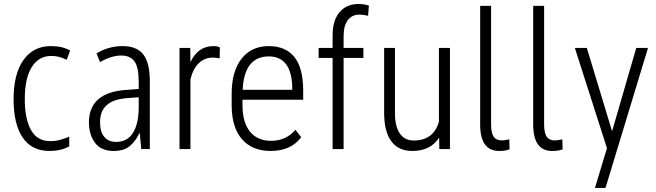

<svg xmlns="http://www.w3.org/2000/svg" viewBox="-20 -740 3257 953"><path d="M323.2 -13.2Q282.2 9.3 226.1 9.3Q137.2 9.3 92.3 -57.6Q47.4 -124.5 47.4 -247.1Q47.4 -373 96.2 -441.9Q145.5 -511.2 231.9 -511.2Q232.4 -511.2 232.9 -511.2Q289.1 -511.2 327.1 -489.7L328.1 -488.8L327.6 -487.8L311.5 -444.3L311 -443.4L309.6 -443.8Q273.9 -462.4 234.9 -462.4Q172.4 -462.4 137.7 -407.2Q103 -351.6 103 -248Q103 -150.4 133.8 -94.7Q164.6 -39.6 229 -39.6Q229.5 -39.6 230 -39.6Q256.8 -39.6 277.3 -45.4Q303.2 -52.7 322.3 -61L323.7 -62V-60.1V-14.6V-13.7Z M668.5 -206.1V-257.3L610.4 -252.9Q543.5 -248 510 -218.5Q476.6 -189 476.6 -133.8Q476.6 -85 497.8 -60.3Q519 -35.6 556.6 -35.6Q612.3 -35.6 640.6 -81.5Q668.5 -127.9 668.5 -206.1ZM520.5 -502Q553.7 -511.2 588.4 -511.2Q658.7 -511.2 691.4 -469.7Q723.6 -428.2 723.6 -337.9V-1V0H722.2H682.1H681.2V-1L673.3 -80.6H672.4Q655.3 -42 626 -16.6Q611.3 -3.4 590.8 2.9Q569.8 9.3 543.5 9.3Q481.4 9.3 451.2 -31.7Q421.4 -72.3 421.4 -132.3Q421.4 -207 468.3 -247.6Q514.6 -287.1 603.5 -293.5L668.5 -298.3V-334Q668.5 -405.8 647.5 -435.5Q626 -464.4 582.5 -464.4Q533.2 -464.4 478 -432.6L477.1 -431.6L476.1 -433.1L459.5 -473.6L459 -474.6L460 -475.1Q486.8 -492.2 520.5 -502Z M1070.3 -450.7H1068.8Q1050.3 -454.1 1036.6 -454.1Q994.6 -454.1 965.8 -425.5Q937 -397 925.3 -345.7V-1.5V0H923.8H872.1H871.1V-1.5V-500.5V-502H872.1H922.9H924.3V-500.5L925.3 -431.6Q962.9 -511.2 1039.1 -511.2Q1060.1 -511.2 1070.8 -504.9L1071.3 -504.4V-503.9L1070.3 -452.1Z M1430.7 -306.6Q1426.8 -460 1314 -460Q1253.4 -460 1220.2 -418Q1188 -376 1184.6 -294.4H1430.7ZM1322.8 9.3Q1232.4 9.3 1181.2 -48.8Q1130.9 -106.9 1129.9 -213.9V-274.9Q1129.9 -385.3 1178.7 -448.2Q1228 -511.2 1314 -511.2Q1397 -511.2 1440.9 -457.5Q1483.9 -404.3 1484.9 -294.4V-246.1V-245.1H1483.4H1183.6V-218.3Q1183.6 -132.8 1220.7 -86.9Q1257.8 -41 1325.2 -41Q1399.4 -41 1445.3 -94.7L1446.3 -95.7L1447.3 -94.7L1474.1 -60.1L1475.1 -59.6L1474.6 -58.6Q1449.7 -24.9 1411.6 -7.8Q1373.5 9.3 1322.8 9.3Z M1630.9 0V-1.5V-452.6H1563H1561.5V-454.1V-500.5V-502H1563H1630.9V-564.5Q1630.9 -638.7 1665.5 -679.7Q1699.7 -720.2 1759.8 -720.2Q1787.1 -720.2 1810.1 -712.4L1811 -711.9V-710.9L1807.1 -663.6V-662.1H1805.2Q1784.7 -667 1764.6 -667.5Q1764.6 -667.5 1764.2 -667.5Q1727.1 -667.5 1706.5 -640.1Q1685.5 -612.8 1685.5 -560.1V-502H1782.7H1783.7V-500.5V-454.1V-452.6H1782.7H1685.5V-1.5V0H1684.1H1632.3Z M2160.6 -1.5 2159.7 -56.6Q2137.7 -23.4 2104.7 -7.1Q2071.8 9.3 2027.3 9.3Q1957.5 9.3 1922.4 -38.6Q1887.2 -85.9 1886.7 -177.7V-500.5V-502H1888.2H1939H1940.4V-500.5V-179.2Q1940.4 -111.8 1964.8 -77.1Q1988.8 -42.5 2033.7 -42.5Q2130.9 -42.5 2158.7 -135.7V-500.5V-502H2160.2H2212.4H2213.4V-500.5V-1.5V0H2212.4H2162.1H2160.6Z M2417.5 -710.9V-123Q2417.5 -81.1 2429.7 -62.5Q2441.9 -43.5 2469.2 -43Q2469.7 -43 2470.2 -43Q2481.9 -43 2506.3 -47.9H2507.8L2509.3 1L2508.3 1.5Q2490.2 9.3 2457.5 9.3Q2365.7 9.3 2363.3 -115.7V-710.9Z M2680.7 -710.9V-123Q2680.7 -81.1 2692.9 -62.5Q2705.1 -43.5 2732.4 -43Q2732.9 -43 2733.4 -43Q2745.1 -43 2769.5 -47.9H2771L2772.5 1L2771.5 1.5Q2753.4 9.3 2720.7 9.3Q2628.9 9.3 2626.5 -115.7V-710.9Z M2933.1 192.9ZM2933.1 192.9 2992.7 -4.4 2834 -500 2833.5 -502H2835.4H2892.1H2893.1V-501L3018.1 -88.4L3137.7 -501L3138.2 -502H3139.2H3194.3H3196.3L3195.8 -500L2985.4 192.9Z"/></svg>

Font: MAUL Condensed Light
Style: Light
Weight: 300
Designer: MAUL
Version: Version 2.137; 2017; ttfautohint (v1.8.3)